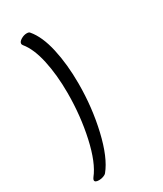

<svg xmlns="http://www.w3.org/2000/svg" viewBox="-274 -1028 1149 1350"><g transform="rotate(-30 300.0 -353.5)"><path d="M111 221Q77 221 77 203Q77 195 86 183Q150 103 187.5 -66.5Q225 -236 225 -421Q225 -568 199 -687Q173 -806 121 -869Q115 -877 115 -883Q115 -900 138.5 -914Q162 -928 185 -928Q204 -928 210 -919Q268 -851 296.5 -723.5Q325 -596 325 -440Q325 -246 283 -66.5Q241 113 171 199Q163 209 145.5 215Q128 221 111 221Z"/></g></svg>

Font: Sedgwick Ave
Style: Regular
Weight: 400
Designer: Kevin Burke, Pedro Vergani
Foundry: Google, Inc.
Version: Version 1.000